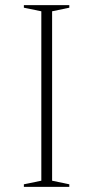

<svg xmlns="http://www.w3.org/2000/svg" viewBox="-20 -728 363 748"><path d="M250 -708V-698L183 -684V-24L250 -10V0H73V-10L141 -24V-684L73 -698V-708Z"/></svg>

Font: Kalnia ExtraLight
Style: Regular
Weight: 250
Designer: Frida Medrano
Foundry: Frida Medrano
Version: Version 1.105